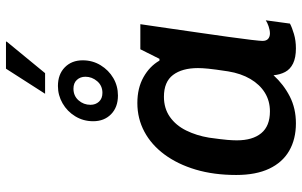

<svg xmlns="http://www.w3.org/2000/svg" viewBox="-204 -797 1011 643"><g transform="rotate(-90 301.5 -475.5)"><path d="M210 10Q157 10 118 -12.5Q79 -35 58 -79.5Q37 -124 37 -190Q37 -265 55 -325.5Q73 -386 105.5 -430Q138 -474 182 -497.5Q226 -521 278 -521Q328 -521 364.5 -500.5Q401 -480 420 -447H426L458 -511H542Q536 -470 528.5 -418.5Q521 -367 513.5 -314.5Q506 -262 499.5 -216Q493 -170 489.5 -139.5Q486 -109 486 -102Q486 -89 493 -83Q500 -77 511 -77Q522 -77 535 -81.5Q548 -86 555 -91L544 -10Q531 -3 509 3.5Q487 10 461 10Q430 10 410.5 0.5Q391 -9 382 -26Q373 -43 371 -65Q340 -31 300 -10.5Q260 10 210 10ZM250 -77Q285 -77 312.5 -94Q340 -111 358.5 -142.5Q377 -174 384 -217Q391 -263 393 -283.5Q395 -304 395 -318Q395 -371 372 -401.5Q349 -432 299 -432Q260 -432 231.5 -412Q203 -392 186 -357.5Q169 -323 162 -281Q156 -238 154.5 -219.5Q153 -201 153 -188Q153 -135 177 -106Q201 -77 250 -77ZM309 -830 393 -961H483L484 -959L378 -830ZM303 -586Q264 -586 240.5 -609Q217 -632 217 -669Q217 -702 233.5 -729Q250 -756 277 -771.5Q304 -787 335 -787Q374 -787 397.5 -764Q421 -741 421 -704Q421 -671 404.5 -644Q388 -617 361.5 -601.5Q335 -586 303 -586ZM312 -638Q336 -638 351 -655.5Q366 -673 366 -695Q366 -712 355.5 -723.5Q345 -735 326 -735Q302 -735 287 -718Q272 -701 272 -678Q272 -661 282.5 -649.5Q293 -638 312 -638Z"/></g></svg>

Font: Chivo Medium
Style: Italic
Weight: 500
Italic angle: -8.05°
Designer: Hector Gatti
Foundry: Omnibus-Type
Version: Version 2.002